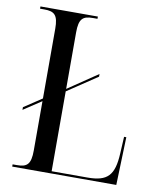

<svg xmlns="http://www.w3.org/2000/svg" viewBox="-81 -778 698 843"><g transform="rotate(10 268.0 -357.0)"><path d="M31 0H495L502 -214H492L488 -139C483 -41 454 -10 365 -10H205V-366L338 -455V-467L205 -377V-629C205 -690 222 -704 267 -704H287V-714H31V-704H50C95 -704 112 -690 112 -629V-318L32 -265V-253L112 -306V-86C112 -24 95 -10 50 -10H31Z"/></g></svg>

Font: Noto Serif Display Condensed
Style: Regular
Weight: 400
Width: 3
Designer: Monotype Design Team
Foundry: Monotype Imaging Inc.
Version: Version 2.009